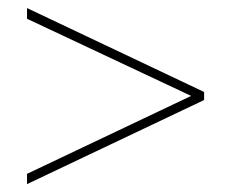

<svg xmlns="http://www.w3.org/2000/svg" viewBox="-20 -469 565 476"><path d="M465 -226 47 -422.5V-449L486 -241V-221L47 -12.5V-38L465 -236.5Z"/></svg>

Font: Newsreader 36pt ExtraLight
Style: Regular
Weight: 250
Designer: Hugues Gentile
Foundry: Production Type
Version: Version 1.003